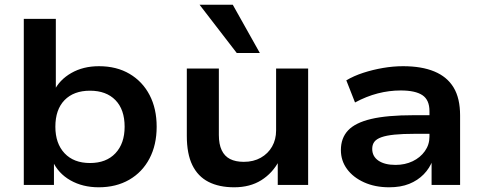

<svg xmlns="http://www.w3.org/2000/svg" viewBox="-20 -785 2052 815"><path d="M399 10Q331 10 279 -19.5Q227 -49 203 -102H209V0H81V-705H217V-398H209Q232 -446 282.5 -475Q333 -504 400 -504Q475 -504 530 -471.5Q585 -439 615 -381.5Q645 -324 645 -247Q645 -170 614.5 -112Q584 -54 528.5 -22Q473 10 399 10ZM362 -93Q431 -93 470 -134.5Q509 -176 509 -247Q509 -320 470 -360Q431 -400 362 -400Q293 -400 254 -360Q215 -320 215 -247Q215 -176 254 -134.5Q293 -93 362 -93Z M974 10Q910 10 865 -13Q820 -36 796.5 -84Q773 -132 773 -208V-494H909V-212Q909 -173 921 -147.5Q933 -122 956.5 -110Q980 -98 1015 -98Q1056 -98 1087 -115.5Q1118 -133 1135 -163Q1152 -193 1152 -231V-494H1288V0H1159V-103H1165Q1137 -50 1089 -20Q1041 10 974 10ZM985 -560 827 -765H968L1083 -560Z M1632 10Q1572 10 1525.5 -11Q1479 -32 1453 -67.5Q1427 -103 1427 -148Q1427 -199 1457.5 -231.5Q1488 -264 1555.5 -280Q1623 -296 1736 -296H1821V-217H1740Q1689 -217 1654.5 -213.5Q1620 -210 1599 -202.5Q1578 -195 1569 -183Q1560 -171 1560 -153Q1560 -121 1586.5 -103Q1613 -85 1659 -85Q1699 -85 1731.5 -100.5Q1764 -116 1783.5 -143.5Q1803 -171 1803 -205V-313Q1803 -361 1773 -381Q1743 -401 1681 -401Q1632 -401 1583.5 -388.5Q1535 -376 1487 -350L1450 -444Q1482 -463 1522 -476Q1562 -489 1605.5 -496.5Q1649 -504 1691 -504Q1770 -504 1824 -481.5Q1878 -459 1905.5 -413.5Q1933 -368 1933 -295V0H1812V-105L1817 -106Q1804 -71 1778.5 -45Q1753 -19 1717 -4.5Q1681 10 1632 10Z"/></svg>

Font: Nunito Sans 10pt SemiExpanded
Style: Bold
Weight: 700
Width: 6
Designer: Vernon Adams
Foundry: Vernon Adams
Version: Version 3.101;gftools[0.9.27]